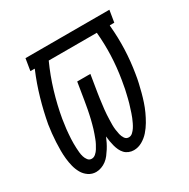

<svg xmlns="http://www.w3.org/2000/svg" viewBox="-128 -646 757 771"><g transform="rotate(-30 250.0 -261.0)"><path d="M105 8Q86 8 70.5 -2.5Q55 -13 46 -29Q37 -45 32.5 -63Q28 -81 26 -99.5Q24 -118 24 -137.5Q24 -157 25 -176.5Q26 -196 28 -215.5Q30 -235 33 -254Q43 -309 59 -364.5Q75 -420 97 -472L98 -475H78L87 -530H476L467 -475H446V-470Q451 -416 449 -362Q447 -308 438 -254Q435 -234 430.5 -214.5Q426 -195 421 -176Q416 -157 409.5 -137.5Q403 -118 394.5 -99.5Q386 -81 375.5 -63Q365 -45 351 -29Q337 -13 318.5 -2.5Q300 8 280 8Q268 8 257 3.5Q246 -1 238.5 -9Q231 -17 226 -27.5Q221 -38 218 -49.5Q215 -61 213 -72.5Q211 -84 210 -96Q205 -84 199 -72Q193 -60 186 -49Q179 -38 171 -27.5Q163 -17 152.5 -9Q142 -1 129.5 3.5Q117 8 105 8ZM288 -47Q298 -47 306 -54.5Q314 -62 319.5 -70.5Q325 -79 329.5 -88.5Q334 -98 338 -107.5Q342 -117 345 -126.5Q348 -136 351 -145.5Q354 -155 357 -164.5Q360 -174 362 -183.5Q364 -193 366.5 -202.5Q369 -212 371 -222Q373 -232 374.5 -241.5Q376 -251 378 -261Q387 -315 389 -368Q391 -421 386 -475H163Q138 -420 120.5 -361.5Q103 -303 93 -245Q92 -234 90 -223.5Q88 -213 87 -202Q86 -191 85 -180Q84 -169 83.5 -158Q83 -147 83 -136.5Q83 -126 83.5 -115.5Q84 -105 85 -94.5Q86 -84 89 -74Q92 -64 98.5 -55.5Q105 -47 116 -47Q126 -47 134.5 -54.5Q143 -62 148.5 -71Q154 -80 159 -89.5Q164 -99 167.5 -108.5Q171 -118 174.5 -127.5Q178 -137 181 -147Q184 -157 186.5 -166.5Q189 -176 191.5 -186Q194 -196 196 -206Q198 -216 200 -225.5Q202 -235 203.5 -245Q205 -255 207 -265L220 -345H281L268 -265Q266 -253 264.5 -241.5Q263 -230 261.5 -218Q260 -206 258.5 -194Q257 -182 256.5 -170.5Q256 -159 255.5 -147Q255 -135 255 -123.5Q255 -112 256.5 -100.5Q258 -89 260.5 -78Q263 -67 269.5 -57Q276 -47 288 -47Z"/></g></svg>

Font: Iosevka Curly Slab LtObl
Style: Regular
Weight: 300
Italic angle: -9°
Monospace: yes
Designer: Belleve Invis
Foundry: Belleve Invis
Version: Version 11.0.0; ttfautohint (v1.8.3)